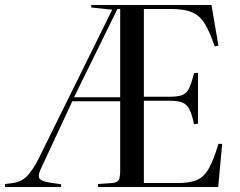

<svg xmlns="http://www.w3.org/2000/svg" viewBox="-20 -750 961 770"><path d="M0 0V-12L26 -15Q68 -20 91.5 -47Q115 -74 133 -110L430 -711L346 -720V-730H828L856 -567L841 -564Q821 -623 801 -655.5Q781 -688 749.5 -701Q718 -714 665 -714H557V-362H660Q693 -362 710.5 -368.5Q728 -375 738 -395.5Q748 -416 758 -456L774 -458V-254L758 -252Q750 -291 740 -311Q730 -331 712 -338.5Q694 -346 660 -346H557V-16H694Q743 -16 771.5 -29Q800 -42 818.5 -76Q837 -110 856 -173H871L855 0H373V-12L431 -16Q450 -18 456 -28.5Q462 -39 462 -67V-344H270L143 -71Q131 -45 138.5 -34Q146 -23 178 -18L225 -11V0ZM277 -360H462V-714H451Z"/></svg>

Font: Literata 72pt
Style: Regular
Weight: 400
Designer: Latin by Veronika Burian and Jose Scaglione. Greek by Irene Vlachou. Cyrillic by Vera Evstafieva.
Foundry: TypeTogether
Version: Version 3.002